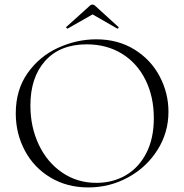

<svg xmlns="http://www.w3.org/2000/svg" viewBox="-20 -808 806 840"><path d="M49 -312Q49 -415 101 -488.5Q153 -562 234.5 -599Q316 -636 401 -636Q496 -636 568 -591.5Q640 -547 678.5 -474Q717 -401 717 -319Q717 -228 669 -152Q621 -76 540.5 -32Q460 12 366 12Q273 12 200.5 -31.5Q128 -75 88.5 -149.5Q49 -224 49 -312ZM653 -291Q653 -385 616.5 -458.5Q580 -532 513.5 -573Q447 -614 359 -614Q243 -614 178 -542Q113 -470 113 -346Q113 -253 149.5 -175.5Q186 -98 252 -53Q318 -8 402 -8Q473 -8 530 -41Q587 -74 620 -138Q653 -202 653 -291ZM385 -788Q391 -788 396 -783L498 -690Q499 -690 499 -688Q499 -686 496.5 -684Q494 -682 493 -683L385 -745L276 -683Q274 -682 271 -685.5Q268 -689 270 -690L373 -783Q378 -788 385 -788Z"/></svg>

Font: Cormorant SC Light
Style: Regular
Weight: 300
Designer: Christian Thalmann (Catharsis Fonts)
Foundry: Catharsis Fonts
Version: Version 4.000